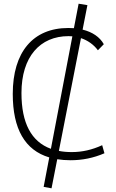

<svg xmlns="http://www.w3.org/2000/svg" viewBox="-20 -854 626 1035"><path d="M257.8 161.1 288.6 4.4C311 7.8 335 9.8 360.4 9.8C423.3 9.8 484.4 -2.4 543 -27.8L530.8 -71.3C476.6 -46.4 423.3 -34.2 367.2 -34.2C342.3 -34.2 318.8 -36.1 297.4 -40.5L416.5 -648.4C453.1 -636.2 484.9 -613.8 507.8 -583L539.6 -615.7C518.1 -654.3 478 -681.6 425.3 -694.3L451.2 -826.2L403.8 -834L378.4 -702.1C368.7 -702.6 358.9 -703.1 348.6 -703.1C157.7 -703.1 48.8 -573.2 48.8 -347.7C48.8 -158.2 114.7 -44.4 245.6 -5.4L215.3 153.3ZM254.4 -51.8C148.9 -90.3 95.7 -190.4 95.7 -352.5C95.7 -548.3 195.8 -659.2 349.6 -659.2C356.4 -659.2 363.3 -658.7 370.1 -658.2Z"/></svg>

Font: Cascadia Mono PL ExtraLight
Style: Regular
Weight: 200
Monospace: yes
Designer: Aaron Bell
Foundry: Saja Typeworks
Version: Version 2404.023